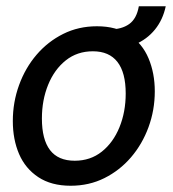

<svg xmlns="http://www.w3.org/2000/svg" viewBox="-20 -584 554 614"><path d="M206 10Q144 10 102.5 -17.5Q61 -45 41 -91.5Q21 -138 21 -197Q21 -257 41 -312Q61 -367 97 -409Q133 -451 182 -475.5Q231 -500 290 -500Q352 -500 393.5 -472.5Q435 -445 455 -397.5Q475 -350 475 -292Q475 -232 455 -177.5Q435 -123 399 -81Q363 -39 314 -14.5Q265 10 206 10ZM219 -70Q269 -70 305.5 -99Q342 -128 362 -177Q382 -226 382 -285Q382 -352 355.5 -386Q329 -420 277 -420Q227 -420 190.5 -391Q154 -362 134 -313Q114 -264 114 -205Q114 -138 140 -104Q166 -70 219 -70ZM319 -424 331 -490Q369 -490 393 -507Q417 -524 424 -564H510Q501 -521 475.5 -489.5Q450 -458 410 -441Q370 -424 319 -424Z"/></svg>

Font: Cabin VF Beta
Style: Italic
Weight: 400
Italic angle: -7°
Designer: Pablo Impallari
Foundry: Pablo Impallari. http://www.impallari.com Igino Marini. http://www.ikern.com
Version: Version 2.300